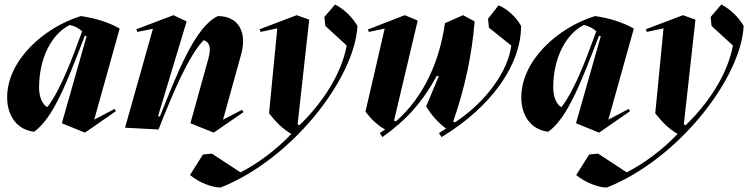

<svg xmlns="http://www.w3.org/2000/svg" viewBox="-20 -576 3351 860"><path d="M360 18 368 13 499 -78 493 -88 402 -40 516 -448C468 -476 402 -496 342 -504C174 -452 12 -304 12 -140C12 -54 59 6 133 14C220 -49 280 -208 360 -416L368 -414L257 -24ZM192 -96C169 -108 155 -143 155 -184C155 -317 212 -424 292 -464C314 -460 332 -450 348 -436C308 -328 256 -180 192 -96Z M937 18 946 12 1071 -74 1064 -84 979 -40 1060 -332C1088 -432 1048 -504 956 -504C852 -456 772 -242 696 -54L688 -56L816 -480L757 -508L591 -445L595 -433L665 -447L540 -4L690 4C758 -168 824 -324 892 -396C920 -388 926 -360 914 -316L833 -24Z M968 264C1287 138 1569 -224 1581 -460C1557 -500 1525 -532 1481 -556L1433 -500L1437 -460L1533 -372C1509 -244 1425 -115 1321 -15L1313 -19L1365 -488L1309 -508L1143 -445L1147 -433L1222 -449L1185 -68C1221 -24 1245 0 1285 24C1217 96 1129 160 1057 196L929 112L889 116L831 208C875 244 932 264 968 264Z M1693 38C1805 -42 1873 -121 1937 -237L1945 -234L1889 -100C1908 -65 1943 -26 1978 0L1946 20L1958 38C2182 -98 2314 -286 2314 -460C2291 -501 2251 -537 2213 -552L2166 -492L2170 -452L2270 -372C2256 -258 2158 -120 2018 -28L2010 -32C2062 -180 2094 -332 2106 -480L2054 -508L1973 -472C1949 -304 1881 -144 1753 -32L1745 -36L1851 -484L1793 -508L1628 -444L1632 -433L1703 -448L1617 -76C1641 -44 1669 -16 1705 4L1681 20Z M2663 18 2671 13 2802 -78 2796 -88 2705 -40 2819 -448C2771 -476 2705 -496 2645 -504C2477 -452 2315 -304 2315 -140C2315 -54 2362 6 2436 14C2523 -49 2583 -208 2663 -416L2671 -414L2560 -24ZM2495 -96C2472 -108 2458 -143 2458 -184C2458 -317 2515 -424 2595 -464C2617 -460 2635 -450 2651 -436C2611 -328 2559 -180 2495 -96Z M2698 264C3017 138 3299 -224 3311 -460C3287 -500 3255 -532 3211 -556L3163 -500L3167 -460L3263 -372C3239 -244 3155 -115 3051 -15L3043 -19L3095 -488L3039 -508L2873 -445L2877 -433L2952 -449L2915 -68C2951 -24 2975 0 3015 24C2947 96 2859 160 2787 196L2659 112L2619 116L2561 208C2605 244 2662 264 2698 264Z"/></svg>

Font: Mazius Display Extra Italic
Style: Bold
Weight: 700
Italic angle: -17°
Designer: Alberto Casagrande & Collletttivo
Foundry: Collletttivo
Version: Version 2.000;Glyphs 3.2 (3217)